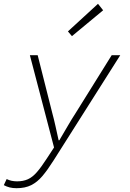

<svg xmlns="http://www.w3.org/2000/svg" viewBox="-61 -770 681 1009"><path d="M26 219Q6 219 -10 215Q-26 211 -41 203L-26 171Q-14 177 -0.5 180Q13 183 29 183Q61 183 85.5 172Q110 161 133 134.5Q156 108 185 63L223 5L96 -480H137L214 -175Q222 -146 231 -105.5Q240 -65 247 -33H251Q270 -65 293.5 -105.5Q317 -146 336 -175L526 -480H571L220 74Q189 123 162 155Q135 187 103 203Q71 219 26 219ZM317 -580 296 -605 454 -750 481 -716Z"/></svg>

Font: Source Code Pro ExtraLight Light
Style: Italic
Weight: 300
Italic angle: -11°
Monospace: yes
Version: Version 1.016;hotconv 1.0.116;makeotfexe 2.5.65601